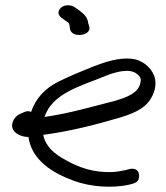

<svg xmlns="http://www.w3.org/2000/svg" viewBox="-20 -744 631 729"><path d="M88 -224C100 -137 178 -87 262 -57C322 -35 406 -28 471 -43C486 -47 500 -49 506 -63C513 -85 504 -107 475 -103L456 -98C442 -95 426 -92 409 -91C334 -87 276 -110 230 -136C187 -159 154 -186 144 -232C250 -246 349 -272 440 -299C482 -312 524 -329 547 -361C563 -383 579 -420 565 -457C553 -489 519 -517 480 -521C429 -526 378 -508 338 -493C291 -474 246 -456 202 -434C150 -408 116 -371 98 -319C92 -322 84 -323 76 -320L64 -315C51 -310 40 -303 33 -291C9 -250 50 -224 88 -224ZM374 -453C416 -471 471 -486 499 -464C512 -454 517 -447 513 -429C505 -392 467 -376 416 -361C329 -339 242 -313 149 -300C179 -390 286 -417 374 -453ZM244 -647 246 -633C254 -597 329 -609 319 -643L315 -656C312 -681 297 -692 279 -706L263 -717C257 -721 248 -724 238 -724C217 -724 202 -710 202 -696C202 -687 209 -680 214 -676L228 -666C242 -655 241 -660 244 -647Z"/></svg>

Font: Stray Cat
Style: BdExt
Weight: 700
Version: Version 1.0